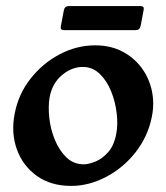

<svg xmlns="http://www.w3.org/2000/svg" viewBox="-20 -600 545 631"><path d="M214 11Q147 11 101 -22Q55 -55 35.5 -109Q16 -163 28 -225Q40 -290 80 -341Q120 -392 176 -421.5Q232 -451 293 -451Q343 -451 381.5 -431Q420 -411 445 -377.5Q470 -344 479 -302Q488 -260 479 -216Q466 -151 425.5 -99.5Q385 -48 328.5 -18.5Q272 11 214 11ZM255 -60Q271 -60 293.5 -69Q316 -78 335.5 -100Q355 -122 362 -160Q368 -190 363.5 -228Q359 -266 345 -300.5Q331 -335 307.5 -357.5Q284 -380 252 -380Q216 -380 184 -353.5Q152 -327 143 -280Q138 -250 142 -212.5Q146 -175 160.5 -140Q175 -105 198.5 -82.5Q222 -60 255 -60ZM442 -514Q439 -501 426 -501H190Q177 -501 180 -514L190 -567Q193 -580 206 -580H442Q455 -580 452 -567Z"/></svg>

Font: Young Serif Light
Style: Italic
Weight: 300
Italic angle: -10.979°
Designer: Bastien Sozeau
Foundry: NBR — Bastien Sozeau
Version: Version 5.001